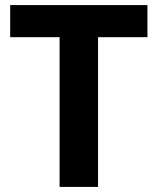

<svg xmlns="http://www.w3.org/2000/svg" viewBox="-20 -734 619 754"><path d="M365 0H214V-588H20V-714H559V-588H365Z"/></svg>

Font: Noto Sans Ethiopic
Style: Bold
Weight: 700
Designer: Monotype Design Team
Foundry: Monotype Imaging Inc.
Version: Version 2.102; ttfautohint (v1.8.4.7-5d5b)